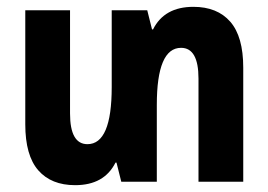

<svg xmlns="http://www.w3.org/2000/svg" viewBox="-20 -532 785 562"><path d="M546 -512Q616 -512 654 -468.5Q692 -425 692 -334V0H561V-302Q561 -392 510 -392Q439 -392 439 -225V0H335L321 -56H318Q285 10 200 10Q130 10 92 -33.5Q54 -77 54 -168V-502H185V-200Q185 -110 236 -110Q307 -110 307 -277V-502H411L425 -446H428Q461 -512 546 -512Z"/></svg>

Font: Noto Sans Armenian ExtraCondensed
Style: Bold
Weight: 700
Width: 2
Designer: Monotype Design Team
Foundry: Monotype Imaging Inc.
Version: Version 2.008; ttfautohint (v1.8.4.7-5d5b)